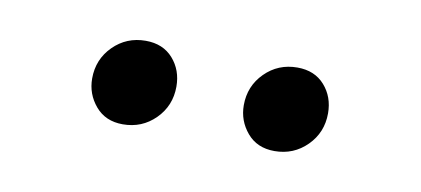

<svg xmlns="http://www.w3.org/2000/svg" viewBox="-28 -716 454 207"><g transform="rotate(10 199.0 -612.5)"><path d="M70 -609Q70 -630 84.5 -644.5Q99 -659 120 -659Q139 -659 150 -646.5Q161 -634 161 -616Q161 -595 146.5 -580.5Q132 -566 111 -566Q92 -566 81 -579Q70 -592 70 -609ZM236 -609Q236 -630 250.5 -644.5Q265 -659 286 -659Q305 -659 316 -646.5Q327 -634 327 -616Q327 -595 312.5 -580.5Q298 -566 277 -566Q258 -566 247 -579Q236 -592 236 -609Z"/></g></svg>

Font: Sahitya
Style: Regular
Weight: 400
Designer: Juan Pablo del Peral
Foundry: Juan Pablo del Peral (http://www.huertatipografica.com)
Version: Version 1.001;PS 001.000;hotconv 1.0.70;makeotf.lib2.5.58329